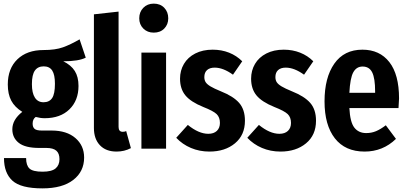

<svg xmlns="http://www.w3.org/2000/svg" viewBox="-20 -820 2248 1059"><path d="M453 -502Q414 -482 329 -482Q372 -461 392.5 -428.5Q413 -396 413 -346Q413 -266 363 -217Q313 -168 226 -168Q203 -168 177 -175Q160 -163 160 -138Q160 -119 170.5 -109.5Q181 -100 211 -100H265Q348 -100 396 -58.5Q444 -17 444 49Q444 126 384 172.5Q324 219 214 219Q95 219 48.5 176.5Q2 134 2 52H124Q124 92 142.5 109.5Q161 127 215 127Q265 127 286.5 109Q308 91 308 58Q308 26 290.5 11Q273 -4 236 -4H196Q119 -4 83.5 -32Q48 -60 48 -107Q48 -160 103 -203Q61 -229 42 -265Q23 -301 23 -354Q23 -442 76 -493Q129 -544 220 -544Q285 -544 327 -559Q369 -574 419 -603ZM156 -356Q156 -307 172.5 -281.5Q189 -256 220 -256Q252 -256 267.5 -279Q283 -302 283 -358Q283 -408 268 -431Q253 -454 221 -454Q189 -454 172.5 -431Q156 -408 156 -356Z M498 -114V-741L634 -756V-120Q634 -93 657 -93Q668 -93 676 -97L702 -3Q666 16 623 16Q564 16 531 -19Q498 -54 498 -114Z M908 -719Q908 -685 886 -662.5Q864 -640 828 -640Q793 -640 770.5 -662.5Q748 -685 748 -719Q748 -754 770.5 -777Q793 -800 828 -800Q864 -800 886 -777Q908 -754 908 -719ZM896 0H760V-530H896Z M1316 -482 1265 -408Q1211 -447 1164 -447Q1137 -447 1122 -433.5Q1107 -420 1107 -395Q1107 -378 1114.5 -366.5Q1122 -355 1141 -343.5Q1160 -332 1199 -316Q1267 -289 1299 -252.5Q1331 -216 1331 -154Q1331 -75 1276 -29.5Q1221 16 1135 16Q1080 16 1033 -4Q986 -24 952 -60L1016 -131Q1076 -82 1129 -82Q1159 -82 1176 -98Q1193 -114 1193 -142Q1193 -173 1175 -190.5Q1157 -208 1101 -230Q1032 -258 1002.5 -294Q973 -330 973 -386Q973 -431 994.5 -467.5Q1016 -504 1057 -525Q1098 -546 1153 -546Q1202 -546 1243.5 -529.5Q1285 -513 1316 -482Z M1708 -482 1657 -408Q1603 -447 1556 -447Q1529 -447 1514 -433.5Q1499 -420 1499 -395Q1499 -378 1506.5 -366.5Q1514 -355 1533 -343.5Q1552 -332 1591 -316Q1659 -289 1691 -252.5Q1723 -216 1723 -154Q1723 -75 1668 -29.5Q1613 16 1527 16Q1472 16 1425 -4Q1378 -24 1344 -60L1408 -131Q1468 -82 1521 -82Q1551 -82 1568 -98Q1585 -114 1585 -142Q1585 -173 1567 -190.5Q1549 -208 1493 -230Q1424 -258 1394.5 -294Q1365 -330 1365 -386Q1365 -431 1386.5 -467.5Q1408 -504 1449 -525Q1490 -546 1545 -546Q1594 -546 1635.5 -529.5Q1677 -513 1708 -482Z M2178 -224H1907Q1911 -146 1934.5 -116Q1958 -86 2000 -86Q2029 -86 2054 -96.5Q2079 -107 2108 -129L2164 -54Q2092 16 1991 16Q1884 16 1827 -57Q1770 -130 1770 -261Q1770 -392 1824 -469Q1878 -546 1979 -546Q2074 -546 2127.5 -477.5Q2181 -409 2181 -277Q2181 -266 2178 -224ZM2049 -316Q2049 -388 2033 -420.5Q2017 -453 1980 -453Q1946 -453 1928.5 -421Q1911 -389 1907 -308H2049Z"/></svg>

Font: Fira Sans Compressed SemiBold
Style: Regular
Weight: 600
Width: 1
Designer: bBox Type GmbH & Carrois Corporate GbR & Edenspiekermann AG
Foundry: bBox Type GmbH & Carrois Corporate GbR & Edenspiekermann AG
Version: Version 4.301